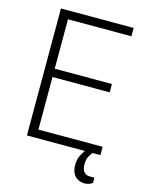

<svg xmlns="http://www.w3.org/2000/svg" viewBox="-126 -762 762 1002"><g transform="rotate(15 255.0 -261.0)"><path d="M76 0V-686H469V-641H126V-374H435V-329H126V-45H473V0ZM431 164Q413 164 396 156Q379 148 369 129.5Q359 111 359 82Q359 53 371 29.5Q383 6 399 -12H435V-7Q427 3 416 21Q405 39 405 68Q405 91 415 106.5Q425 122 451 122H473V150Q463 158 451.5 161Q440 164 431 164Z"/></g></svg>

Font: Archivo Condensed Thin
Style: Regular
Weight: 250
Width: 3
Designer: Hector Gatti
Foundry: Omnibus-Type
Version: Version 2.001